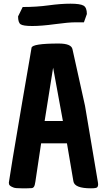

<svg xmlns="http://www.w3.org/2000/svg" viewBox="-20 -1005 571 1041"><path d="M435 -884Q428 -884 389.5 -884Q351 -884 278 -874Q205 -864 155 -864Q105 -864 91.5 -873.5Q78 -883 78 -916L103 -967Q178 -967 243.5 -976Q309 -985 362 -985Q415 -985 433 -974.5Q451 -964 451 -929ZM298 -769Q367 -769 373 -738L441 -431L510 -22Q512 -12 512 -3.5Q512 5 507 10.5Q502 16 473 16Q384 16 378 -22L343 -228H203L172 -21Q169 0 164.5 7Q160 14 152 15Q144 16 126 16H98Q63 16 54 12Q32 4 29 -6Q28 -11 28 -15Q28 -19 49 -147Q70 -275 100.5 -452Q131 -629 140.5 -684Q150 -739 151 -746Q155 -769 298 -769ZM268 -638 222 -349H321Z"/></svg>

Font: Chau Philomene One
Style: Regular
Weight: 400
Designer: Vicente Lamonaca
Foundry: TipoType
Version: Version 1.002